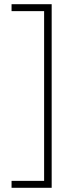

<svg xmlns="http://www.w3.org/2000/svg" viewBox="-20 -735 347 914"><path d="M35 126V159H226V-715H35V-682H190V126Z"/></svg>

Font: Noto Sans ExtraCondensed ExtraLight
Style: Regular
Weight: 200
Width: 2
Designer: Monotype Design Team
Foundry: Monotype Imaging Inc.
Version: Version 2.013